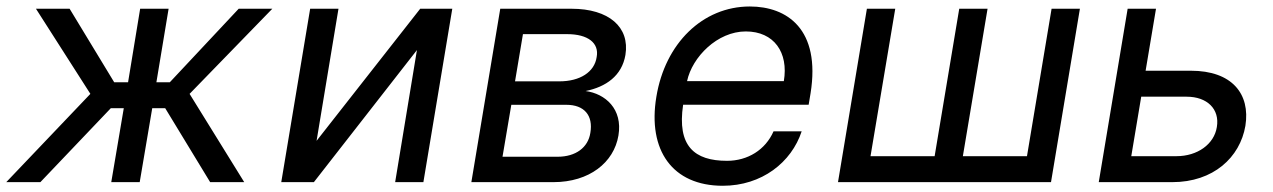

<svg xmlns="http://www.w3.org/2000/svg" viewBox="-24 -573 4004 604"><path d="M-4.3 0H103L324.6 -232.6H365.4L326 0H415.5L454.9 -232.6H495.7L637.1 0H744.3L572.4 -277.7L832.7 -545.5H726.9L510.3 -314.3H468L506.4 -545.5H416.9L378.9 -314.3H335.2L195 -545.5H89.1L260.3 -277.7Z M971.9 -130 1040.8 -545.5H951.7L860.8 0H963.4L1287.6 -415.5L1219.1 0H1307.9L1398.8 -545.5H1297.9Z M1458.8 0H1717C1829.9 0 1907.3 -61.8 1921.5 -146.7C1935.7 -230.5 1879.6 -278.4 1818.2 -286.6C1882.1 -299.7 1932.2 -334.2 1943.5 -400.2C1957.7 -487.6 1891.7 -545.5 1773.8 -545.5H1549.7ZM1556.8 -79.9 1584.5 -243.3H1757.8C1813.6 -243.3 1842.7 -210.2 1833.1 -154.8C1826 -109 1787.3 -79.9 1730.1 -79.9ZM1596.2 -317.1 1621.1 -465.6H1760.3C1825.3 -465.6 1861.5 -437.9 1853 -393.5C1846.2 -346.2 1800.4 -317.1 1735.8 -317.1Z M2249.6 11.4C2372.9 11.4 2465.9 -62.5 2497.9 -159.8H2409.4C2383.9 -101.6 2328.1 -67.1 2263.1 -67.1C2160.5 -67.1 2105.5 -113.3 2125 -243.6H2519.9L2525.9 -279.5C2558.2 -481.5 2451.7 -552.6 2334.9 -552.6C2186.4 -552.6 2068.2 -436.4 2040.8 -268.5C2012.8 -100.5 2091.3 11.4 2249.6 11.4ZM2137.4 -317.8C2153.4 -393.5 2232.6 -474.1 2322.1 -474.1C2411.2 -474.1 2457 -407.7 2441.8 -317.8Z M2703.1 -545.5 2612.2 0H3282.3L3373.2 -545.5H3284.1L3206.7 -81.7H3005L3082.7 -545.5H2993.6L2916.2 -81.7H2714.5L2792.3 -545.5Z M3432.5 0H3663.7C3793 0 3876.8 -77.8 3893.8 -177.2C3909.8 -277.7 3851.6 -350.5 3722.3 -350.5H3579.9L3612.6 -545.5H3523.4ZM3534.8 -81.7 3566.1 -268.8H3709.2C3773.1 -268.8 3813.6 -230.1 3804 -173.3C3795.5 -119 3742.5 -81.7 3677.2 -81.7Z"/></svg>

Font: Margiela Sans Text
Style: Italic
Weight: 400
Italic angle: -9.39999°
Designer: Stefan Endress, Andreas Faust
Version: Version 1.100;FEAKit 1.0